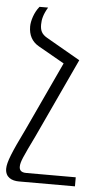

<svg xmlns="http://www.w3.org/2000/svg" viewBox="-57 -526 422 803"><g transform="rotate(5 154.0 -124.5)"><path d="M112 -492H76C55 -467 44 -430 44 -407C44 -371 58 -344 88 -327L197 -265L62 25C14 123 -4 167 -4 194C-4 231 24 243 54 243H289V205H81C59 205 52 195 52 181C52 161 62 140 107 47L261 -284L120 -365C95 -379 89 -395 89 -419C89 -440 94 -462 112 -492Z"/></g></svg>

Font: Noto Serif Armenian Condensed Light
Style: Regular
Weight: 300
Width: 3
Designer: Monotype Design Team
Foundry: Monotype Imaging Inc.
Version: Version 2.008